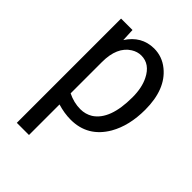

<svg xmlns="http://www.w3.org/2000/svg" viewBox="-203 -598 894 894"><g transform="rotate(45 244.0 -150.5)"><path d="M235.4 -55.7Q192.4 -55.7 151.4 -76.2V-282.2Q151.4 -381.8 210.9 -418.9Q234.4 -433.6 259.8 -433.6Q316.4 -433.6 346.7 -372.1Q368.2 -329.1 368.2 -266.6Q368.2 -119.1 295.9 -72.3Q268.6 -55.7 235.4 -55.7ZM151.4 198.2V-2.9Q196.3 10.7 238.3 10.7Q350.6 10.7 409.2 -89.8Q451.2 -163.1 451.2 -267.6Q451.2 -402.3 374 -464.8Q332 -499 278.3 -499Q196.3 -498 149.4 -424.8L146.5 -488.3H71.3V198.2Z"/></g></svg>

Font: Yaldevi Colombo Medium
Style: Regular
Weight: 500
Designer: Sol Matas, Denzil Rajitha, Kosala Senevirathne and Pathum Egodawatta
Foundry: Mooniak
Version: Version 1.020 ; ttfautohint (v1.6)